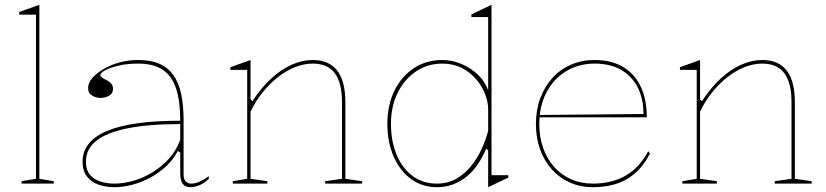

<svg xmlns="http://www.w3.org/2000/svg" viewBox="-20 -765 3442 800"><path d="M144 -20 204 -10V0H70V-10L130 -20V-704H60V-715L144 -745Z M556 -515Q607 -515 642.5 -500Q678 -485 701 -454Q724 -423 734.5 -375Q745 -327 745 -262V-37Q745 -17 754.5 -8.5Q764 0 777 0Q794 0 813.5 -9Q833 -18 850 -31V-20Q839 -9 826 -1Q813 7 799.5 11Q786 15 773 15Q751 15 741 0.5Q731 -14 731 -43Q731 -76 731 -91.5Q731 -107 731 -114.5Q731 -122 731 -130L721 -136Q702 -100 672 -72Q642 -44 605.5 -24.5Q569 -5 530.5 5Q492 15 457 15Q421 15 391 4.5Q361 -6 342.5 -29.5Q324 -53 324 -91Q324 -176 425 -219Q526 -262 731 -262Q731 -344 713.5 -396.5Q696 -449 657.5 -474.5Q619 -500 556 -500Q510 -500 474 -491.5Q438 -483 418 -472Q398 -461 398 -451Q398 -447 404 -442.5Q410 -438 426 -430Q451 -417 451 -395Q451 -376 435 -366.5Q419 -357 399 -357Q380 -357 363.5 -367Q347 -377 347 -398Q347 -419 364.5 -439.5Q382 -460 411.5 -477.5Q441 -495 478.5 -505Q516 -515 556 -515ZM731 -248Q600 -248 512.5 -230.5Q425 -213 381.5 -178.5Q338 -144 338 -91Q338 -58 354 -38Q370 -18 397 -9Q424 0 457 0Q494 0 535 -11.5Q576 -23 614.5 -46.5Q653 -70 684 -104Q715 -138 731 -183Z M1489 -10V0H1335V-10L1405 -20V-338Q1405 -420 1375 -460Q1345 -500 1283 -500Q1247 -500 1210 -485.5Q1173 -471 1138.5 -444Q1104 -417 1074.5 -380.5Q1045 -344 1024 -300V-20L1094 -10V0H950V-10L1010 -20V-474H940V-485L1024 -515V-350L1032 -344Q1068 -399 1109 -437Q1150 -475 1194.5 -495Q1239 -515 1283 -515Q1317 -515 1342.5 -504Q1368 -493 1385 -471Q1402 -449 1410.5 -416Q1419 -383 1419 -338V-20Z M2028 -745V-35H2098V-25L2014 15V-138L2006 -146Q1991 -110 1970.5 -80Q1950 -50 1924 -29Q1898 -8 1867 3.5Q1836 15 1800 15Q1740 15 1693.5 -18.5Q1647 -52 1620.5 -112Q1594 -172 1594 -249Q1594 -327 1623.5 -387Q1653 -447 1704.5 -481Q1756 -515 1823 -515Q1861 -515 1899 -500Q1937 -485 1968 -457Q1999 -429 2014 -389V-694H1944V-705ZM1823 -500Q1762 -500 1713.5 -467.5Q1665 -435 1637 -378.5Q1609 -322 1609 -249Q1609 -177 1632.5 -120.5Q1656 -64 1699 -32Q1742 0 1800 0Q1845 0 1880 -19.5Q1915 -39 1941.5 -71.5Q1968 -104 1986 -142.5Q2004 -181 2014 -220V-310Q2014 -340 2001 -373.5Q1988 -407 1963.5 -435.5Q1939 -464 1903.5 -482Q1868 -500 1823 -500Z M2458 -515Q2527 -515 2575.5 -486.5Q2624 -458 2649.5 -404.5Q2675 -351 2675 -276H2227V-286L2661 -290Q2661 -355 2636.5 -402Q2612 -449 2567 -474.5Q2522 -500 2458 -500Q2391 -500 2338.5 -468Q2286 -436 2256.5 -379Q2227 -322 2227 -248Q2227 -193 2243.5 -147.5Q2260 -102 2289.5 -69Q2319 -36 2360 -18Q2401 0 2450 0Q2490 0 2524.5 -8.5Q2559 -17 2587.5 -33.5Q2616 -50 2639.5 -75.5Q2663 -101 2681 -135L2688 -125Q2670 -90 2646.5 -63.5Q2623 -37 2593.5 -19.5Q2564 -2 2528 6.5Q2492 15 2450 15Q2398 15 2354.5 -4.5Q2311 -24 2279.5 -59Q2248 -94 2230.5 -142Q2213 -190 2213 -248Q2213 -307 2231 -355.5Q2249 -404 2281.5 -440Q2314 -476 2359 -495.5Q2404 -515 2458 -515Z M3362 -10V0H3208V-10L3278 -20V-338Q3278 -420 3248 -460Q3218 -500 3156 -500Q3120 -500 3083 -485.5Q3046 -471 3011.5 -444Q2977 -417 2947.5 -380.5Q2918 -344 2897 -300V-20L2967 -10V0H2823V-10L2883 -20V-474H2813V-485L2897 -515V-350L2905 -344Q2941 -399 2982 -437Q3023 -475 3067.5 -495Q3112 -515 3156 -515Q3190 -515 3215.5 -504Q3241 -493 3258 -471Q3275 -449 3283.5 -416Q3292 -383 3292 -338V-20Z"/></svg>

Font: Kalnia Thin
Style: Regular
Weight: 250
Designer: Frida Medrano
Foundry: Frida Medrano
Version: Version 1.105